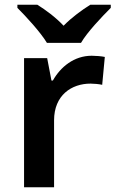

<svg xmlns="http://www.w3.org/2000/svg" viewBox="-20 -786 485 806"><path d="M177 -606H320C346 -651 408 -716 445 -753V-766H359C324 -744 282 -714 247 -678C213 -714 172 -744 137 -766H53V-753C90 -716 150 -651 177 -606ZM365 -552C291 -552 234 -505 202 -448H196L178 -542H81V0H207V-281C207 -386 280 -435 360 -435C374 -435 396 -433 409 -430L420 -547C406 -550 382 -552 365 -552Z"/></svg>

Font: Noto Sans Arabic SemBd
Style: Regular
Weight: 600
Designer: Monotype Design Team, Nadine Chahine, Nizar Qandah and Khaled Hosny
Foundry: Monotype Imaging Inc.
Version: Version 2.012